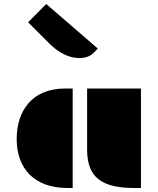

<svg xmlns="http://www.w3.org/2000/svg" viewBox="-20 -941 789 961"><path d="M416 -192.9C416 -54.2 486.3 0 654.8 0H685.5V-498H416ZM63.5 -245.1C63.5 -98.6 150.4 0 318.4 0H343.8V-498H306.2C137.7 -498 63.5 -383.3 63.5 -245.1ZM375.5 -650.4C405.8 -650.4 430.2 -658.2 447.8 -675.8L469.7 -697.8L211.4 -920.9L120.6 -829.6L228 -722.2C274.4 -675.8 327.6 -650.4 375.5 -650.4Z"/></svg>

Font: Plaster
Style: Regular
Weight: 400
Designer: Eben Sorkin
Foundry: Eben Sorkin
Version: Version 1.007